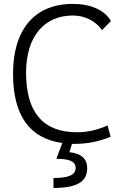

<svg xmlns="http://www.w3.org/2000/svg" viewBox="-20 -723 626 978"><path d="M361.8 9.8C424.3 9.8 484.9 -2 543.5 -26.4L527.8 -84C476.1 -61 425.3 -49.3 372.1 -49.3C199.7 -49.3 112.8 -150.4 112.8 -352.5C112.8 -538.6 206.5 -644 351.1 -644C411.6 -644 466.3 -616.7 500 -569.8L544.9 -615.7C513.7 -671.4 442.4 -703.1 350.1 -703.1C156.7 -703.1 46.4 -573.2 46.4 -347.7C46.4 -135.3 130.4 -17.6 297.4 5.4L267.1 85.9C335.4 85.9 365.2 100.1 365.2 132.3C365.2 168 330.6 183.6 252.4 183.6V234.4C371.1 234.4 424.3 203.1 424.3 133.8C424.3 87.9 396.5 59.1 333.5 52.2L346.7 9.8C351.6 9.8 356.9 9.8 361.8 9.8Z"/></svg>

Font: Cascadia Mono Light
Style: Regular
Weight: 300
Monospace: yes
Designer: Aaron Bell
Foundry: Saja Typeworks
Version: Version 2404.023